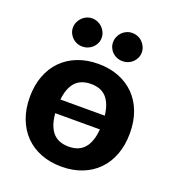

<svg xmlns="http://www.w3.org/2000/svg" viewBox="-133 -824 843 933"><g transform="rotate(20 289.0 -357.0)"><path d="M30 0ZM289.5 -523.5Q347.5 -523.5 395 -505Q442.5 -486.5 476.5 -452.2Q510.5 -418 529 -369Q547.5 -320 547.5 -258.5Q547.5 -197 529 -147.8Q510.5 -98.5 476.5 -64Q442.5 -29.5 395 -11Q347.5 7.5 289.5 7.5Q231 7.5 183.2 -11Q135.5 -29.5 101.5 -64Q67.5 -98.5 48.8 -147.8Q30 -197 30 -258.5Q30 -320 48.8 -369Q67.5 -418 101.5 -452.2Q135.5 -486.5 183.2 -505Q231 -523.5 289.5 -523.5ZM289.5 -96Q342.5 -96 370.5 -128.8Q398.5 -161.5 404 -226.5H173Q178.5 -161.5 206.8 -128.8Q235 -96 289.5 -96ZM289.5 -419.5Q236.5 -419.5 208.5 -388.8Q180.5 -358 174 -297.5H403.5Q396.5 -358 368.8 -388.8Q341 -419.5 289.5 -419.5ZM260 -647Q260 -632 254 -619Q248 -606 237.8 -596.2Q227.5 -586.5 213.8 -581Q200 -575.5 184.5 -575.5Q170 -575.5 156.8 -581Q143.5 -586.5 133.5 -596.2Q123.5 -606 117.5 -619Q111.5 -632 111.5 -647Q111.5 -662 117.5 -675.5Q123.5 -689 133.5 -699.2Q143.5 -709.5 156.8 -715.2Q170 -721 184.5 -721Q200 -721 213.8 -715.2Q227.5 -709.5 237.8 -699.2Q248 -689 254 -675.5Q260 -662 260 -647ZM467.5 -647Q467.5 -632 461.5 -619Q455.5 -606 445.5 -596.2Q435.5 -586.5 421.8 -581Q408 -575.5 392.5 -575.5Q377.5 -575.5 364 -581Q350.5 -586.5 340.5 -596.2Q330.5 -606 324.8 -619Q319 -632 319 -647Q319 -662 324.8 -675.5Q330.5 -689 340.5 -699.2Q350.5 -709.5 364 -715.2Q377.5 -721 392.5 -721Q408 -721 421.8 -715.2Q435.5 -709.5 445.5 -699.2Q455.5 -689 461.5 -675.5Q467.5 -662 467.5 -647Z"/></g></svg>

Font: Lato Heavy
Style: Regular
Weight: 800
Designer: Lukasz Dziedzic
Foundry: tyPoland Lukasz Dziedzic
Version: Version 2.007; 2014-02-27